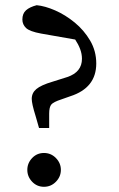

<svg xmlns="http://www.w3.org/2000/svg" viewBox="-20 -705 456 738"><path d="M149 13Q122 13 103.5 -6.5Q85 -26 85 -52Q85 -78 103.5 -97.5Q122 -117 149 -117Q176 -117 195 -97.5Q214 -78 214 -52Q214 -26 195 -6.5Q176 13 149 13ZM350 -461Q350 -367 250 -335L216 -323Q185 -313 177 -303Q169 -293 169 -268V-213H130L118 -255Q109 -284 105.5 -300Q102 -316 102 -325Q102 -348 120 -363Q138 -378 182 -391L239 -409Q295 -428 295 -479Q295 -498 288 -516.5Q281 -535 269 -553L138 -576Q94 -584 80 -597.5Q66 -611 66 -630Q66 -653 80 -665.5Q94 -678 121 -685Q153 -682 192 -665Q231 -648 267 -618.5Q303 -589 326.5 -549Q350 -509 350 -461Z"/></svg>

Font: Source Serif 4
Style: Regular
Weight: 400
Designer: Frank Grießhammer
Foundry: Adobe
Version: Version 4.005;hotconv 1.1.0;makeotfexe 2.6.0